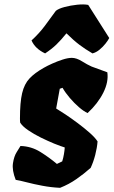

<svg xmlns="http://www.w3.org/2000/svg" viewBox="-20 -854 522 883"><path d="M256.3 9.8Q214.4 7.8 174.6 0.2Q134.8 -7.3 103 -15.6Q71.3 -23.9 52.2 -26.9Q34.7 -71.3 39.6 -103.3Q44.4 -135.3 57.1 -155Q69.8 -174.8 74.2 -182.6Q124 -181.2 165.5 -155.3Q207 -129.4 241.7 -100.1L266.1 -111.8Q271 -127 273.9 -144.3Q276.9 -161.6 277.8 -175.8Q272.9 -177.2 257.8 -182.6Q242.7 -188 228.5 -193.8Q200.2 -205.6 167.7 -221.4Q135.3 -237.3 109.1 -255.4Q83 -273.4 72.8 -290Q72.3 -293.9 72 -298.6Q71.8 -303.2 71.8 -309.1Q71.8 -383.3 81.8 -425.5Q91.8 -467.8 115.7 -493.2Q139.6 -518.6 181.2 -542Q197.3 -551.3 220.7 -561.8Q244.1 -572.3 268.3 -580.1Q292.5 -587.9 310.5 -587.9Q331.5 -587.9 356.7 -572.3Q381.8 -556.6 401.4 -547.9L473.6 -521.5Q480 -477.5 455.1 -427.7Q430.2 -377.9 382.8 -334Q364.7 -342.3 343 -361.1Q321.3 -379.9 301 -403.6Q280.8 -427.2 267.6 -450.2L254.9 -445.8L238.3 -355Q253.9 -345.7 280.8 -327.9Q307.6 -310.1 337.4 -287.8Q367.2 -265.6 392.3 -243.4Q417.5 -221.2 428.7 -203.6Q426.3 -173.8 418 -141.6Q409.7 -109.4 397 -82Q365.7 -54.2 331.3 -30.3Q296.9 -6.3 256.3 9.8ZM187.5 -608.4Q141.6 -629.9 125 -668Q161.1 -701.2 186.5 -735.6Q211.9 -770 236.8 -804.2Q249.5 -814.5 277.1 -821.8Q304.7 -829.1 335 -832.3Q365.2 -835.4 385.7 -831.5L482.4 -679.2Q477.1 -668.5 465.1 -653.3Q453.1 -638.2 437.7 -625.5Q422.4 -612.8 405.3 -608.4Q371.1 -628.4 345 -648.2Q318.8 -668 285.6 -700.7Q259.8 -668.9 239 -648.9Q218.3 -628.9 187.5 -608.4Z"/></svg>

Font: Fruktur
Style: Italic
Weight: 400
Italic angle: -8°
Designer: Viktoriya Grabowska, Eben Sorkin
Foundry: Viktoriya Grabowska
Version: Version 1.008; ttfautohint (v1.8.4.7-5d5b)